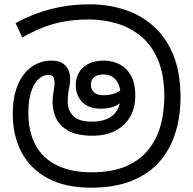

<svg xmlns="http://www.w3.org/2000/svg" viewBox="-20 -856 890 887"><path d="M400 11Q281 11 200.5 -32.5Q120 -76 79.5 -152.5Q39 -229 39 -329Q39 -409 62.5 -464Q86 -519 126.5 -547.5Q167 -576 218 -576Q252 -576 270.5 -563Q289 -550 296.5 -532Q304 -514 304 -498Q304 -470 298.5 -445Q293 -420 293 -385Q293 -346 318.5 -320Q344 -294 406 -294Q445 -294 474.5 -306.5Q504 -319 520.5 -345.5Q537 -372 537 -414Q537 -460 516 -486Q495 -512 459 -512Q431 -512 415.5 -500Q400 -488 400 -464Q400 -442 415 -429Q430 -416 456 -416Q488 -416 511 -425Q534 -434 561 -455L574 -410Q550 -388 521.5 -371Q493 -354 445 -354Q390 -354 360 -384.5Q330 -415 330 -464Q330 -493 343.5 -518.5Q357 -544 386 -560Q415 -576 461 -576Q496 -576 529 -560.5Q562 -545 583.5 -509.5Q605 -474 605 -413Q605 -357 580.5 -315.5Q556 -274 512 -251.5Q468 -229 407 -229Q339 -229 298.5 -250.5Q258 -272 240.5 -307Q223 -342 223 -382Q223 -411 227.5 -433.5Q232 -456 232 -475Q232 -489 227 -499.5Q222 -510 204 -510Q178 -510 156.5 -489Q135 -468 123 -429Q111 -390 111 -335Q111 -246 145 -184.5Q179 -123 244.5 -91.5Q310 -60 402 -60Q498 -60 562.5 -88Q627 -116 666 -165Q705 -214 722 -277Q739 -340 739 -409Q739 -513 708.5 -582.5Q678 -652 627 -692Q576 -732 515 -749Q454 -766 394 -766Q326 -766 273 -756Q220 -746 174.5 -727.5Q129 -709 83 -683L52 -749Q99 -775 152 -794.5Q205 -814 265.5 -825Q326 -836 394 -836Q478 -836 553.5 -812Q629 -788 687.5 -736.5Q746 -685 780 -603.5Q814 -522 814 -407Q814 -319 790.5 -243Q767 -167 717.5 -110Q668 -53 589.5 -21Q511 11 400 11Z"/></svg>

Font: usinhala15
Style: Book
Weight: 400
Designer: Jelle Bosma - Monotype Design Team
Foundry: Monotype Imaging Inc.
Version: Version 2.003